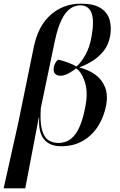

<svg xmlns="http://www.w3.org/2000/svg" viewBox="-58 -789 655 1049"><path d="M-38 240 42 -119 127 -534Q151 -649 220 -709Q289 -769 385 -769Q455 -769 492.5 -744.5Q530 -720 541 -680Q552 -640 544 -593Q535 -543 507 -509Q479 -475 444 -454Q409 -433 378 -422L377 -420Q425 -408 461.5 -382Q498 -356 515 -315Q532 -274 523 -219Q512 -156 480.5 -104Q449 -52 397.5 -21Q346 10 276 10Q213 10 182 -28.5Q151 -67 156 -147H154L80 240ZM262 -8Q282 -8 303 -15.5Q324 -23 344 -44Q364 -65 381 -106.5Q398 -148 410 -216Q423 -289 405 -343Q387 -397 358 -415Q345 -405 321 -390.5Q297 -376 273 -375Q254 -375 243 -386Q232 -397 236 -422Q237 -431 244 -444Q251 -457 260 -463Q279 -459 308 -449Q337 -439 360 -426Q384 -446 408 -488Q432 -530 442 -588Q458 -679 441.5 -719.5Q425 -760 380 -760Q352 -760 326.5 -742.5Q301 -725 279.5 -683Q258 -641 242 -567L165 -199Q160 -123 171 -81.5Q182 -40 205.5 -24Q229 -8 262 -8Z"/></svg>

Font: Noto Serif Display Medium
Style: Italic
Weight: 500
Italic angle: -12°
Designer: Monotype Design Team
Foundry: Monotype Imaging Inc.
Version: Version 2.009